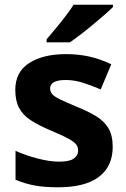

<svg xmlns="http://www.w3.org/2000/svg" viewBox="-20 -786 537 816"><path d="M459 -162Q459 -79 400.5 -34.5Q342 10 226 10Q169 10 128 2.5Q87 -5 46 -22V-145Q90 -125 141 -112Q192 -99 231 -99Q275 -99 293.5 -112Q312 -125 312 -146Q312 -160 304.5 -171Q297 -182 272 -196Q247 -210 194 -232Q143 -254 110 -275.5Q77 -297 61 -327.5Q45 -358 45 -404Q45 -480 104 -518Q163 -556 261 -556Q312 -556 358 -546Q404 -536 453 -513L408 -406Q368 -423 332 -434.5Q296 -446 259 -446Q226 -446 209.5 -437Q193 -428 193 -410Q193 -397 201.5 -386.5Q210 -376 234.5 -364Q259 -352 307 -332Q354 -313 388 -292.5Q422 -272 440.5 -241.5Q459 -211 459 -162ZM460 -756Q446 -742 423 -722Q400 -702 373.5 -680Q347 -658 321.5 -638.5Q296 -619 277 -606H178V-619Q194 -638 215.5 -663.5Q237 -689 258 -716.5Q279 -744 293 -766H460Z"/></svg>

Font: Noto Sans Tangsa
Style: Regular
Weight: 400
Designer: David Williams
Foundry: Google LLC
Version: Version 1.504